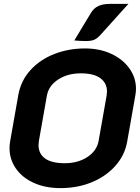

<svg xmlns="http://www.w3.org/2000/svg" viewBox="-20 -958 719 987"><path d="M29 -196Q29 -213 32 -231L74 -469Q87 -543 136.5 -597.5Q186 -652 259.5 -680.5Q333 -709 417 -709Q492 -709 551.5 -681.5Q611 -654 645 -606.5Q679 -559 679 -502Q679 -486 676 -469L634 -231Q622 -161 574 -106.5Q526 -52 452.5 -21.5Q379 9 291 9Q213 9 153.5 -18Q94 -45 61.5 -92Q29 -139 29 -196ZM487 -234 528 -466Q530 -480 530 -487Q530 -531 496 -556Q462 -581 395 -581Q327 -581 278.5 -549Q230 -517 221 -466L180 -234Q178 -218 178 -212Q178 -168 211.5 -143.5Q245 -119 313 -119Q381 -119 429.5 -151Q478 -183 487 -234ZM447 -891Q462 -916 485.5 -927Q509 -938 545 -938H640L495 -777Q479 -760 464 -753.5Q449 -747 420 -747Q398 -747 362 -750Z"/></svg>

Font: K2D ExtraBold
Style: Italic
Weight: 800
Italic angle: -10°
Designer: Katatrad Aksorn Co.,Ltd.
Foundry: Cadson Demak Co.,Ltd.
Version: Version 1.000; ttfautohint (v1.6)